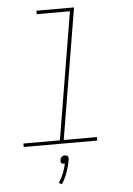

<svg xmlns="http://www.w3.org/2000/svg" viewBox="-62 -781 724 1048"><g transform="rotate(-5 300.0 -257.0)"><path d="M44 0V-19H244L360 -716H178V-735H384L265 -19H447V0ZM234 221 218 212Q234 188 244 162.5Q254 137 260 110Q259 110 258 110Q257 110 256 110Q252 110 247.5 109Q243 108 240.5 104.5Q238 101 237.5 96.5Q237 92 238 88Q238 83 240.5 79Q243 75 246.5 71.5Q250 68 254.5 66.5Q259 65 264 65Q268 65 272.5 66.5Q277 68 279.5 71.5Q282 75 282.5 79Q283 83 283 88Q277 123 265.5 156.5Q254 190 234 221Z"/></g></svg>

Font: Iosevka Slab ThExObl
Style: Regular
Weight: 100
Width: 7
Italic angle: -9°
Monospace: yes
Designer: Belleve Invis
Foundry: Belleve Invis
Version: Version 11.1.1; ttfautohint (v1.8.3)